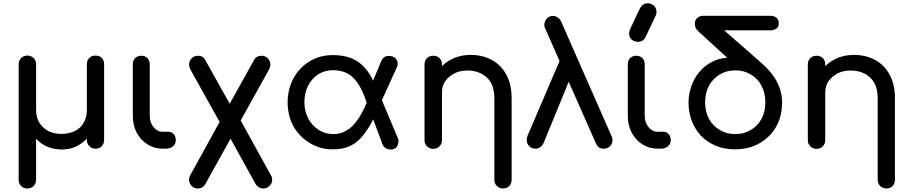

<svg xmlns="http://www.w3.org/2000/svg" viewBox="-20 -875 5366 1130"><path d="M140.6 234.4Q119.1 234.4 104.5 219.7Q89.8 205.1 89.8 182.6Q89.8 -43.9 89.8 -497.1Q89.8 -518.6 104.5 -533.2Q119.1 -547.9 140.6 -547.9Q163.1 -547.9 177.7 -533.2Q192.4 -518.6 192.4 -497.1Q192.4 -407.2 192.4 -227.5Q192.4 -180.7 213.9 -149.4Q235.4 -118.2 268.6 -101.6Q302.7 -86.9 339.8 -86.9Q387.7 -86.9 421.9 -104.5Q456.1 -122.1 472.7 -153.3Q491.2 -184.6 491.2 -227.5Q491.2 -317.4 491.2 -497.1Q491.2 -519.5 505.9 -534.2Q519.5 -547.9 542 -547.9Q565.4 -547.9 579.1 -534.2Q592.8 -519.5 592.8 -497.1Q592.8 -348.6 592.8 -50.8Q592.8 -29.3 579.1 -14.6Q565.4 0 542 0Q519.5 0 505.9 -14.6Q491.2 -29.3 491.2 -50.8Q491.2 -53.7 491.2 -58.6Q461.9 -29.3 425.8 -11.7Q388.7 4.9 344.7 4.9Q302.7 4.9 262.7 -9.8Q222.7 -25.4 192.4 -58.6Q192.4 21.5 192.4 182.6Q192.4 205.1 177.7 219.7Q164.1 234.4 140.6 234.4Z M937.5 0Q887.7 0 847.7 -25.4Q807.6 -50.8 784.2 -94.7Q761.7 -138.7 761.7 -194.3Q761.7 -294.9 761.7 -497.1Q761.7 -518.6 775.4 -533.2Q790 -546.9 811.5 -546.9Q834 -546.9 847.7 -533.2Q861.3 -518.6 861.3 -497.1Q861.3 -396.5 861.3 -194.3Q861.3 -154.3 883.8 -127Q905.3 -99.6 937.5 -99.6Q949.2 -99.6 971.7 -99.6Q989.3 -99.6 1002 -85.9Q1014.6 -72.3 1014.6 -49.8Q1014.6 -28.3 998 -13.7Q981.4 0 956.1 0Q949.2 0 937.5 0Z M1143.6 234.4Q1122.1 234.4 1107.4 218.8Q1092.8 204.1 1092.8 181.6Q1092.8 168 1098.6 158.2Q1156.2 52.7 1272.5 -157.2Q1229.5 -235.4 1098.6 -469.7Q1092.8 -482.4 1092.8 -495.1Q1092.8 -515.6 1107.4 -531.2Q1122.1 -546.9 1143.6 -546.9Q1174.8 -546.9 1187.5 -522.5Q1235.4 -436.5 1332 -264.6Q1367.2 -329.1 1475.6 -522.5Q1488.3 -546.9 1519.5 -546.9Q1542 -546.9 1556.6 -531.2Q1571.3 -515.6 1571.3 -495.1Q1571.3 -482.4 1565.4 -469.7Q1509.8 -369.1 1396.5 -166Q1441.4 -85 1575.2 158.2Q1579.1 163.1 1580.1 168.9Q1582 174.8 1582 181.6Q1582 204.1 1566.4 218.8Q1551.8 234.4 1529.3 234.4Q1502.9 234.4 1485.4 210Q1435.5 120.1 1336.9 -58.6Q1299.8 7.8 1187.5 210Q1172.9 234.4 1143.6 234.4Z M1938.5 3.9Q1866.2 3.9 1806.6 -31.2Q1746.1 -66.4 1709 -127.9Q1672.9 -191.4 1672.9 -273.4Q1672.9 -348.6 1706.1 -412.1Q1739.3 -474.6 1799.8 -512.7Q1859.4 -550.8 1940.4 -550.8Q2049.8 -550.8 2113.3 -490.2Q2177.7 -428.7 2208 -309.6Q2185.5 -295.9 2139.6 -266.6Q2113.3 -348.6 2082 -390.6Q2051.8 -431.6 2015.6 -447.3Q1980.5 -461.9 1939.5 -461.9Q1889.6 -461.9 1851.6 -436.5Q1813.5 -411.1 1792 -368.2Q1771.5 -326.2 1771.5 -274.4Q1771.5 -220.7 1793.9 -177.7Q1817.4 -134.8 1855.5 -110.4Q1894.5 -85.9 1940.4 -85.9Q1985.4 -85.9 2018.6 -106.4Q2052.7 -126 2078.1 -161.1Q2104.5 -196.3 2125 -241.2Q2146.5 -286.1 2165 -335Q2177.7 -296.9 2202.1 -221.7Q2178.7 -174.8 2155.3 -133.8Q2130.9 -92.8 2102.5 -61.5Q2074.2 -31.2 2035.2 -13.7Q1995.1 3.9 1938.5 3.9ZM2279.3 4.9Q2242.2 4.9 2229.5 -30.3Q2198.2 -113.3 2136.7 -279.3Q2154.3 -293 2207 -335Q2236.3 -266.6 2322.3 -59.6Q2324.2 -56.6 2325.2 -51.8Q2325.2 -46.9 2325.2 -44.9Q2325.2 -23.4 2313.5 -8.8Q2301.8 4.9 2279.3 4.9ZM2192.4 -208Q2177.7 -231.4 2134.8 -301.8Q2156.2 -354.5 2222.7 -512.7Q2229.5 -530.3 2241.2 -538.1Q2252.9 -546.9 2272.5 -545.9Q2293.9 -544.9 2308.6 -531.2Q2322.3 -516.6 2320.3 -495.1Q2320.3 -493.2 2319.3 -488.3Q2318.4 -483.4 2316.4 -480.5Q2275.4 -389.6 2192.4 -208Z M2940.4 234.4Q2918.9 234.4 2904.3 219.7Q2889.6 205.1 2889.6 182.6Q2889.6 23.4 2889.6 -295.9Q2889.6 -352.5 2869.1 -388.7Q2847.7 -424.8 2811.5 -442.4Q2776.4 -460 2730.5 -460Q2688.5 -460 2654.3 -443.4Q2621.1 -425.8 2600.6 -397.5Q2581.1 -369.1 2581.1 -332Q2559.6 -332 2517.6 -332Q2517.6 -394.5 2547.9 -444.3Q2579.1 -494.1 2631.8 -523.4Q2684.6 -551.8 2751 -551.8Q2819.3 -551.8 2874 -522.5Q2928.7 -493.2 2960 -435.5Q2991.2 -378.9 2991.2 -295.9Q2991.2 -136.7 2991.2 182.6Q2991.2 205.1 2977.5 219.7Q2962.9 234.4 2940.4 234.4ZM2529.3 1Q2507.8 1 2493.2 -13.7Q2478.5 -28.3 2478.5 -49.8Q2478.5 -198.2 2478.5 -496.1Q2478.5 -518.6 2493.2 -533.2Q2507.8 -546.9 2529.3 -546.9Q2552.7 -546.9 2566.4 -533.2Q2581.1 -518.6 2581.1 -496.1Q2581.1 -347.7 2581.1 -49.8Q2581.1 -28.3 2566.4 -13.7Q2552.7 1 2529.3 1Z M3533.2 0Q3512.7 0 3502.9 -8.8Q3493.2 -17.6 3486.3 -33.2Q3386.7 -257.8 3188.5 -708Q3186.5 -712.9 3184.6 -717.8Q3183.6 -721.7 3183.6 -725.6Q3183.6 -749 3197.3 -764.6Q3210.9 -781.2 3234.4 -781.2Q3250 -781.2 3263.7 -771.5Q3276.4 -761.7 3283.2 -747.1Q3381.8 -522.5 3579.1 -74.2Q3585 -60.5 3585 -50.8Q3585 -30.3 3570.3 -14.6Q3555.7 0 3533.2 0ZM3130.9 0Q3109.4 0 3094.7 -14.6Q3080.1 -30.3 3080.1 -50.8Q3080.1 -63.5 3084 -74.2Q3162.1 -255.9 3317.4 -619.1Q3329.1 -585 3364.3 -484.4Q3318.4 -371.1 3179.7 -34.2Q3171.9 -17.6 3159.2 -8.8Q3146.5 0 3130.9 0Z M3850.6 0Q3800.8 0 3760.7 -25.4Q3720.7 -50.8 3697.3 -94.7Q3674.8 -138.7 3674.8 -194.3Q3674.8 -294.9 3674.8 -497.1Q3674.8 -518.6 3688.5 -533.2Q3703.1 -546.9 3724.6 -546.9Q3747.1 -546.9 3760.7 -533.2Q3774.4 -518.6 3774.4 -497.1Q3774.4 -396.5 3774.4 -194.3Q3774.4 -154.3 3796.9 -127Q3818.4 -99.6 3850.6 -99.6Q3862.3 -99.6 3884.8 -99.6Q3902.3 -99.6 3915 -85.9Q3927.7 -72.3 3927.7 -49.8Q3927.7 -28.3 3911.1 -13.7Q3894.5 0 3869.1 0Q3862.3 0 3850.6 0ZM3734.4 -628.9Q3714.8 -628.9 3698.2 -641.6Q3682.6 -655.3 3682.6 -676.8Q3682.6 -683.6 3684.6 -690.4Q3685.5 -696.3 3689.5 -706.1Q3707 -743.2 3742.2 -817.4Q3752 -837.9 3763.7 -846.7Q3774.4 -855.5 3793 -855.5Q3812.5 -855.5 3828.1 -841.8Q3843.8 -828.1 3843.8 -805.7Q3843.8 -800.8 3842.8 -794.9Q3841.8 -789.1 3838.9 -782.2Q3820.3 -742.2 3782.2 -663.1Q3772.5 -641.6 3760.7 -635.7Q3749 -628.9 3734.4 -628.9Z M4306.6 3.9Q4243.2 3.9 4191.4 -17.6Q4140.6 -39.1 4104.5 -77.1Q4069.3 -116.2 4050.8 -165Q4032.2 -214.8 4032.2 -271.5Q4032.2 -319.3 4047.9 -364.3Q4062.5 -410.2 4091.8 -446.3Q4121.1 -483.4 4163.1 -506.8Q4205.1 -531.2 4259.8 -535.2Q4202.1 -587.9 4085.9 -694.3Q4078.1 -702.1 4073.2 -713.9Q4069.3 -724.6 4069.3 -735.4Q4069.3 -756.8 4084 -769.5Q4098.6 -782.2 4121.1 -782.2Q4252 -782.2 4514.6 -782.2Q4536.1 -782.2 4549.8 -770.5Q4563.5 -758.8 4563.5 -738.3Q4563.5 -715.8 4548.8 -706.1Q4534.2 -696.3 4511.7 -696.3Q4421.9 -696.3 4242.2 -696.3Q4293 -651.4 4445.3 -518.6Q4522.5 -453.1 4552.7 -393.6Q4583 -334 4583 -273.4Q4583 -206.1 4560.5 -154.3Q4538.1 -102.5 4499 -67.4Q4460.9 -32.2 4411.1 -13.7Q4360.4 3.9 4306.6 3.9ZM4307.6 -85.9Q4359.4 -85.9 4399.4 -110.4Q4439.5 -133.8 4461.9 -175.8Q4484.4 -217.8 4484.4 -273.4Q4484.4 -328.1 4461.9 -370.1Q4439.5 -413.1 4399.4 -436.5Q4359.4 -460.9 4307.6 -460.9Q4255.9 -460.9 4215.8 -436.5Q4175.8 -413.1 4152.3 -370.1Q4129.9 -328.1 4129.9 -273.4Q4129.9 -217.8 4152.3 -175.8Q4175.8 -133.8 4215.8 -110.4Q4255.9 -85.9 4307.6 -85.9Z M5196.3 234.4Q5174.8 234.4 5160.2 219.7Q5145.5 205.1 5145.5 182.6Q5145.5 23.4 5145.5 -295.9Q5145.5 -352.5 5125 -388.7Q5103.5 -424.8 5067.4 -442.4Q5032.2 -460 4986.3 -460Q4944.3 -460 4910.2 -443.4Q4877 -425.8 4856.4 -397.5Q4836.9 -369.1 4836.9 -332Q4815.4 -332 4773.4 -332Q4773.4 -394.5 4803.7 -444.3Q4835 -494.1 4887.7 -523.4Q4940.4 -551.8 5006.8 -551.8Q5075.2 -551.8 5129.9 -522.5Q5184.6 -493.2 5215.8 -435.5Q5247.1 -378.9 5247.1 -295.9Q5247.1 -136.7 5247.1 182.6Q5247.1 205.1 5233.4 219.7Q5218.8 234.4 5196.3 234.4ZM4785.2 1Q4763.7 1 4749 -13.7Q4734.4 -28.3 4734.4 -49.8Q4734.4 -198.2 4734.4 -496.1Q4734.4 -518.6 4749 -533.2Q4763.7 -546.9 4785.2 -546.9Q4808.6 -546.9 4822.3 -533.2Q4836.9 -518.6 4836.9 -496.1Q4836.9 -347.7 4836.9 -49.8Q4836.9 -28.3 4822.3 -13.7Q4808.6 1 4785.2 1Z"/></svg>

Font: Abed
Style: Bold
Weight: 700
Designer: Johan Aakerlund
Version: Version 3.105